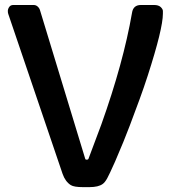

<svg xmlns="http://www.w3.org/2000/svg" viewBox="-20 -769 706 789"><path d="M14.2 -710.9Q12.2 -715.8 12.2 -723.9Q12.2 -731.9 17.8 -740.2Q23.4 -748.5 34.7 -748.5H118.2Q127.9 -748.5 135 -741.9Q142.1 -735.4 144.5 -726.6L330.6 -115.2Q331.5 -112.8 336.7 -112.8Q341.8 -112.8 343.3 -115.7L396.5 -257.8Q486.8 -510.7 522.5 -716.3Q527.3 -748.5 559.1 -748.5H613.3Q631.3 -748.5 640.4 -740Q649.4 -731.4 649.4 -723.6V-712.9Q649.4 -650.9 586.9 -457.5Q571.3 -409.2 553.7 -361.3Q506.3 -231.9 486.8 -185.5L453.1 -105.5Q429.2 -51.8 420.2 -35.6Q411.1 -19.5 402.3 -13.2Q384.8 0 347.2 0H321.3Q284.2 0 271 -8.3Q248.5 -22.5 237.3 -54.2Z"/></svg>

Font: Capriola
Style: Regular
Weight: 400
Designer: Viktoriya Grabowska
Foundry: Viktoriya Grabowska
Version: Version 1.007